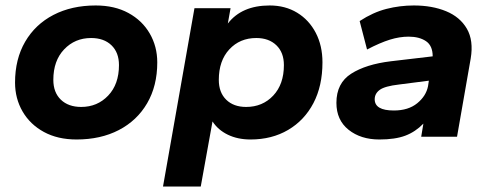

<svg xmlns="http://www.w3.org/2000/svg" viewBox="-20 -500 1793 702"><path d="M260 10Q191 10 140.5 -17.5Q90 -45 62.5 -92.5Q35 -140 35 -198Q35 -284 72 -347.5Q109 -411 175.5 -445.5Q242 -480 330 -480Q399 -480 449.5 -452.5Q500 -425 527.5 -377.5Q555 -330 555 -272Q555 -186 518 -122.5Q481 -59 414.5 -24.5Q348 10 260 10ZM277 -109Q336 -109 375.5 -150.5Q415 -192 415 -262Q415 -308 387.5 -334.5Q360 -361 313 -361Q254 -361 214.5 -319.5Q175 -278 175 -208Q175 -162 202.5 -135.5Q230 -109 277 -109Z M576 182 691 -470H823L813 -414Q864 -480 966 -480Q1023 -480 1066.5 -453.5Q1110 -427 1134.5 -380Q1159 -333 1159 -272Q1159 -186 1126 -123Q1093 -60 1033.5 -25Q974 10 896 10Q849 10 813 -7.5Q777 -25 757 -56L714 182ZM880 -109Q940 -109 979 -150.5Q1018 -192 1018 -262Q1018 -308 990.5 -334.5Q963 -361 917 -361Q857 -361 818.5 -319.5Q780 -278 780 -208Q780 -162 807 -135.5Q834 -109 880 -109Z M1367 10Q1299 10 1254.5 -25.5Q1210 -61 1210 -124Q1210 -196 1264 -230.5Q1318 -265 1409 -276L1562 -294Q1562 -333 1537.5 -349.5Q1513 -366 1474 -366Q1441 -366 1405.5 -355Q1370 -344 1322 -319L1295 -423Q1344 -455 1393 -467.5Q1442 -480 1493 -480Q1560 -480 1611 -459Q1662 -438 1687 -395Q1712 -352 1701 -286L1651 0H1520L1528 -48Q1499 -18 1462 -4Q1425 10 1367 10ZM1420 -96Q1473 -96 1505.5 -122.5Q1538 -149 1545 -185L1548 -205L1439 -191Q1387 -185 1368.5 -171.5Q1350 -158 1350 -137Q1350 -96 1420 -96Z"/></svg>

Font: Gantari
Style: Bold Italic
Weight: 700
Italic angle: -10°
Designer: Anugrah Pasau
Foundry: Lafontype
Version: Version 1.000; ttfautohint (v1.8.4.7-5d5b)